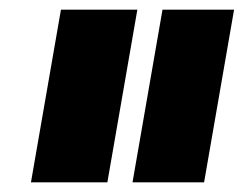

<svg xmlns="http://www.w3.org/2000/svg" viewBox="-20 -695 504 397"><path d="M254 -318H402L464 -675H316ZM44 -318H202L264 -675H106Z"/></svg>

Font: Anybody ExtraExpanded Black
Style: Italic
Weight: 900
Width: 8
Italic angle: -10°
Version: Version 1.113;gftools[0.9.25]